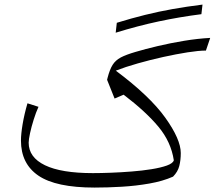

<svg xmlns="http://www.w3.org/2000/svg" viewBox="-20 -825 951 850"><path d="M910.6 -657.2 891.6 -601.1Q860.4 -601.1 810.3 -593.3Q760.3 -585.4 702.9 -572.8Q645.5 -560.1 590.3 -544.4Q535.2 -528.8 492.7 -512.2Q643.6 -399.4 711.9 -303.7Q780.3 -208 780.3 -147.5Q780.3 -115.7 773.7 -90.1Q767.1 -64.5 746.1 -43Q700.7 -22.9 641.4 -12.5Q582 -2 519 1.7Q456.1 5.4 398.9 5.4Q227.5 5.4 150.1 -47.4Q72.8 -100.1 72.8 -202.6Q72.8 -231.4 80.1 -275.1Q87.4 -318.8 101.6 -367.7L150.4 -352.1Q139.2 -327.6 129.2 -295.7Q119.1 -263.7 113 -235.4Q106.9 -207 106.9 -193.4Q106.9 -128.4 179 -93.5Q251 -58.6 391.1 -58.6Q425.8 -58.6 470.7 -60.3Q515.6 -62 562.5 -65.7Q609.4 -69.3 650.4 -75.9Q691.4 -82.5 718.3 -92Q745.1 -101.6 749.5 -115.2Q737.3 -196.8 681.4 -263.9Q625.5 -331.1 527.3 -405.8L487.3 -388.7L454.1 -471.7L456.1 -480Q465.8 -517.6 478.5 -537.8Q491.2 -558.1 514.6 -570.6Q538.1 -583 580.1 -595.2Q622.6 -607.9 678.5 -621.1Q734.4 -634.3 794.9 -644.3Q855.5 -654.3 910.6 -657.2ZM871.6 -762.2Q775.4 -750 682.6 -730.2Q589.8 -710.4 492.2 -680.2L497.1 -724.1Q562 -744.1 622.1 -759Q682.1 -773.9 744.1 -784.9Q806.2 -795.9 876.5 -804.7Z"/></svg>

Font: Pinar-FD Light
Style: Regular
Weight: 300
Designer: Amin Abedi
Version: Version 2.000